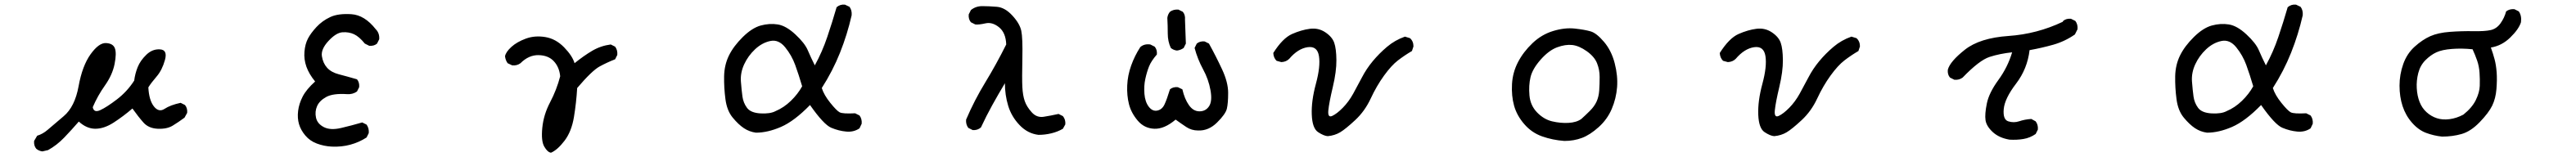

<svg xmlns="http://www.w3.org/2000/svg" viewBox="-20 -591 11540 704"><path d="M169.9 87.9Q154.3 85.9 142.6 76.2Q130.9 62.5 132.8 41L146.5 17.6Q171.9 9.8 193.4 -8.8Q214.8 -27.3 265.1 -69.8Q315.4 -112.3 332 -204.1Q348.6 -295.9 385.7 -347.7Q422.9 -399.4 454.6 -397.9Q486.3 -396.5 494.6 -374.5Q502.9 -352.5 493.2 -303.7Q483.4 -254.9 450.2 -208Q417 -161.1 395.5 -110.4Q400.4 -84 429.2 -97.2Q458 -110.4 503.9 -145.5Q549.8 -180.7 581.1 -229.5Q585 -260.7 596.7 -290Q608.4 -319.3 635.7 -345.7Q663.1 -372.1 697.3 -369.6Q731.4 -367.2 718.8 -321.8Q706.1 -276.4 681.6 -248Q657.2 -219.7 644.5 -199.2Q647.5 -141.6 669.4 -113.8Q691.4 -85.9 717.3 -103Q743.2 -120.1 789.1 -129.9L808.6 -120.1Q820.3 -106.4 818.4 -85L806.6 -63.5Q780.3 -43.9 753.9 -27.8Q727.5 -11.7 686.5 -13.7Q645.5 -15.6 622.6 -41.5Q599.6 -67.4 573.2 -104.5Q532.2 -69.3 489.3 -41.5Q446.3 -13.7 407.2 -13.7Q368.2 -13.7 333 -45.9Q301.8 -9.8 268.1 25.4Q234.4 60.5 195.3 82Z M1465.8 66.4Q1430.7 64.5 1399.4 52.7Q1368.2 41 1347.7 16.6Q1327.1 -7.8 1319.3 -34.7Q1311.5 -61.5 1315.4 -93.8Q1319.3 -126 1335.9 -158.2Q1352.5 -190.4 1391.6 -225.6Q1364.3 -258.8 1352.5 -292Q1340.8 -325.2 1343.8 -359.4Q1346.7 -393.6 1359.4 -418Q1372.1 -442.4 1397.9 -470.2Q1423.8 -498 1459.5 -514.6Q1495.1 -531.2 1554.2 -527.3Q1613.3 -523.4 1663.1 -460Q1680.7 -442.4 1678.7 -415L1668.9 -395.5Q1655.3 -383.8 1633.8 -385.7L1614.3 -395.5Q1588.9 -426.8 1565.9 -437.5Q1543 -448.2 1514.2 -446.3Q1485.4 -444.3 1451.2 -407.2Q1417 -370.1 1421.9 -338.9Q1426.8 -307.6 1445.3 -287.1Q1463.9 -266.6 1498 -257.8Q1532.2 -249 1579.1 -235.4Q1590.8 -221.7 1588.9 -200.2L1579.1 -180.7Q1559.6 -167 1534.2 -168.9Q1471.7 -172.9 1441.4 -156.2Q1411.1 -139.6 1400.4 -115.2Q1389.6 -90.8 1395.5 -63.5Q1401.4 -36.1 1430.7 -21Q1460 -5.9 1507.8 -17.1Q1555.7 -28.3 1602.5 -42L1622.1 -32.2Q1633.8 -15.6 1631.8 5.9L1622.1 25.4Q1588.9 46.9 1549.8 57.6Q1510.7 68.4 1465.8 66.4Z M2448.2 93.8Q2432.6 91.8 2418 66.4Q2403.3 41 2409.2 -18.1Q2415 -77.1 2444.3 -132.8Q2473.6 -188.5 2489.3 -249Q2485.4 -290 2460.9 -316.4Q2436.5 -342.8 2392.6 -343.8Q2348.6 -344.7 2311.5 -307.6Q2295.9 -295.9 2274.4 -297.9L2253.9 -307.6Q2244.1 -321.3 2242.2 -338.9Q2246.1 -358.4 2271 -380.9Q2295.9 -403.3 2335.9 -418Q2376 -432.6 2422.9 -424.8Q2469.7 -417 2506.8 -378.9Q2543.9 -340.8 2553.7 -307.6Q2594.7 -340.8 2632.8 -363.3Q2670.9 -385.7 2715.8 -391.6L2735.4 -381.8Q2747.1 -366.2 2745.1 -344.7L2735.4 -325.2Q2700.2 -311.5 2666 -293Q2631.8 -274.4 2565.4 -196.3Q2561.5 -129.9 2550.8 -65.4Q2540 -1 2508.8 40Q2477.5 81.1 2448.2 93.8Z M3366.2 3.9Q3336.9 0 3312.5 -16.1Q3288.1 -32.2 3262.2 -63.5Q3236.3 -94.7 3229.5 -146.5Q3222.7 -198.2 3223.6 -249Q3224.6 -299.8 3245.1 -341.8Q3265.6 -383.8 3307.1 -424.8Q3348.6 -465.8 3387.7 -476.6Q3426.8 -487.3 3463.9 -481.4Q3501 -475.6 3543 -436.5Q3585 -397.5 3598.6 -365.2Q3612.3 -333 3629.9 -297.9Q3663.1 -358.4 3685.5 -424.8Q3708 -491.2 3727.5 -558.6Q3743.2 -572.3 3764.6 -570.3L3785.2 -560.5Q3796.9 -544.9 3794.9 -522.5Q3775.4 -436.5 3742.7 -354.5Q3710 -272.5 3661.1 -196.3Q3670.9 -165 3699.2 -129.9Q3727.5 -94.7 3741.2 -87.4Q3754.9 -80.1 3810.5 -83L3830.1 -73.2Q3841.8 -57.6 3839.8 -36.1L3830.1 -15.6Q3804.7 2 3771 -1Q3737.3 -3.9 3703.6 -18.1Q3669.9 -32.2 3608.4 -120.1Q3538.1 -47.9 3478.5 -22Q3418.9 3.9 3366.2 3.9ZM3454.1 -92.8Q3491.2 -108.4 3522.5 -138.7Q3553.7 -168.9 3573.2 -204.1Q3557.6 -256.8 3542 -299.8Q3526.4 -342.8 3497.1 -378.9Q3467.8 -415 3430.7 -407.2Q3393.6 -399.4 3362.3 -370.1Q3331.1 -340.8 3313.5 -302.7Q3295.9 -264.6 3298.8 -225.6Q3301.8 -186.5 3305.7 -158.2Q3309.6 -129.9 3326.2 -107.4Q3342.8 -85 3386.7 -82.5Q3430.7 -80.1 3454.1 -92.8Z M4631.8 13.7Q4583 7.8 4546.9 -30.3Q4510.7 -68.4 4496.1 -116.7Q4481.4 -165 4481.4 -217.8Q4452.1 -168.9 4424.8 -119.6Q4397.5 -70.3 4374 -19.5Q4358.4 -5.9 4336.9 -7.8L4317.4 -17.6Q4305.7 -33.2 4307.6 -54.7Q4344.7 -141.6 4393.6 -221.7Q4442.4 -301.8 4487.3 -391.6Q4485.4 -444.3 4455.1 -468.8Q4424.8 -493.2 4394.5 -486.3Q4364.3 -479.5 4348.6 -481.4L4329.1 -491.2Q4317.4 -504.9 4319.3 -526.4L4329.1 -545.9Q4350.6 -563.5 4379.9 -563.5Q4409.2 -563.5 4445.3 -560.5Q4481.4 -557.6 4514.6 -521.5Q4547.9 -485.4 4554.7 -453.1Q4561.5 -420.9 4559.6 -329.1Q4557.6 -237.3 4559.6 -200.2Q4561.5 -163.1 4570.3 -137.7Q4579.1 -112.3 4601.6 -87.4Q4624 -62.5 4655.3 -67.4Q4686.5 -72.3 4721.7 -80.1L4741.2 -70.3Q4753.9 -54.7 4752 -33.2L4741.2 -13.7Q4717.8 0 4689.5 6.8Q4661.1 13.7 4631.8 13.7Z M5346.7 -5.9Q5317.4 -5.9 5293.9 -21.5Q5270.5 -37.1 5246.1 -54.7Q5195.3 -11.7 5150.4 -13.7Q5105.5 -15.6 5076.2 -50.3Q5046.9 -85 5037.1 -124Q5027.3 -163.1 5029.3 -208Q5031.2 -252.9 5046.9 -296.9Q5062.5 -340.8 5087.9 -379.9Q5105.5 -395.5 5132.8 -391.6L5152.3 -381.8Q5164.1 -368.2 5162.1 -346.7Q5136.7 -317.4 5127 -293Q5117.2 -268.6 5110.4 -237.3Q5103.5 -206.1 5106.4 -169.9Q5109.4 -133.8 5126 -112.3Q5142.6 -90.8 5164.1 -95.2Q5185.5 -99.6 5196.3 -122.6Q5207 -145.5 5220.7 -190.4Q5234.4 -202.1 5255.9 -200.2L5276.4 -190.4Q5286.1 -147.5 5305.7 -119.6Q5325.2 -91.8 5353 -91.8Q5380.9 -91.8 5396 -114.7Q5411.1 -137.7 5402.3 -186.5Q5393.6 -235.4 5369.1 -280.3Q5344.7 -325.2 5331.1 -376L5340.8 -395.5Q5354.5 -407.2 5376 -405.3L5395.5 -395.5Q5426.8 -338.9 5454.1 -280.3Q5481.4 -221.7 5481.4 -174.8Q5481.4 -127.9 5475.6 -103.5Q5469.7 -79.1 5431.6 -41.5Q5393.6 -3.9 5346.7 -5.9ZM5252 -364.3Q5236.3 -366.2 5224.6 -376Q5210.9 -405.3 5210.9 -440.4Q5210.9 -475.6 5209 -510.7Q5210.9 -526.4 5220.7 -538.1Q5236.3 -549.8 5258.8 -547.9L5278.3 -538.1Q5290 -524.4 5288.1 -502.9L5292 -395.5L5282.2 -376Q5268.6 -366.2 5252 -364.3Z M5927.7 19.5Q5910.2 18.6 5884.3 1.5Q5858.4 -15.6 5856 -76.7Q5853.5 -137.7 5874.5 -215.3Q5895.5 -293 5888.2 -339.4Q5880.9 -385.7 5837.4 -379.4Q5793.9 -373 5754.9 -327.1Q5741.2 -313.5 5719.7 -312.5L5698.2 -318.4Q5684.6 -332 5683.6 -353.5Q5725.6 -419.9 5767.6 -438.5Q5809.6 -457 5847.7 -461.9Q5885.7 -466.8 5916.5 -446.3Q5947.3 -425.8 5956.5 -399.4Q5965.8 -373 5966.3 -321.8Q5966.8 -270.5 5950.2 -200.7Q5933.6 -130.9 5930.2 -96.2Q5926.8 -61.5 5947.8 -71.3Q5968.8 -81.1 5995.1 -107.9Q6021.5 -134.8 6041.5 -170.9Q6061.5 -207 6081.1 -244.6Q6100.6 -282.2 6128.9 -316.4Q6157.2 -350.6 6192.9 -380.9Q6228.5 -411.1 6273.4 -426.8L6295.9 -419.9Q6311.5 -406.2 6311.5 -382.8L6304.7 -362.3Q6271.5 -342.8 6242.2 -320.3Q6212.9 -297.9 6179.7 -252Q6146.5 -206.1 6120.1 -149.4Q6093.8 -92.8 6050.8 -52.7Q6007.8 -12.7 5983.4 2Q5959 16.6 5927.7 19.5Z M6987.3 41Q6934.6 37.1 6887.7 20.5Q6840.8 3.9 6807.6 -34.7Q6774.4 -73.2 6762.2 -117.2Q6750 -161.1 6752.9 -213.9Q6755.9 -266.6 6779.8 -312.5Q6803.7 -358.4 6844.7 -397.5Q6885.7 -436.5 6937.5 -452.1Q6989.3 -467.8 7034.2 -462.9Q7079.1 -458 7105.5 -450.2Q7131.8 -442.4 7165 -403.3Q7198.2 -364.3 7212.9 -307.6Q7227.5 -251 7223.6 -200.2Q7219.7 -149.4 7199.7 -102.5Q7179.7 -55.7 7141.1 -21Q7102.5 13.7 7066.4 27.3Q7030.3 41 6987.3 41ZM7063.5 -57.6Q7082 -74.2 7102.1 -94.2Q7122.1 -114.3 7131.8 -135.7Q7141.6 -157.2 7143.6 -185.5Q7145.5 -213.9 7145.5 -246.1Q7145.5 -278.3 7133.8 -307.6Q7122.1 -336.9 7087.9 -361.3Q7053.7 -385.7 7022.9 -389.2Q6992.2 -392.6 6955.1 -378.9Q6918 -365.2 6881.3 -323.7Q6844.7 -282.2 6835.9 -245.1Q6827.1 -208 6831.1 -163.1Q6835 -118.2 6865.2 -86.9Q6895.5 -55.7 6932.6 -46.9Q6969.7 -38.1 7005.9 -40Q7042 -42 7063.5 -57.6Z M7927.7 19.5Q7910.2 18.6 7884.3 1.5Q7858.4 -15.6 7856 -76.7Q7853.5 -137.7 7874.5 -215.3Q7895.5 -293 7888.2 -339.4Q7880.9 -385.7 7837.4 -379.4Q7793.9 -373 7754.9 -327.1Q7741.2 -313.5 7719.7 -312.5L7698.2 -318.4Q7684.6 -332 7683.6 -353.5Q7725.6 -419.9 7767.6 -438.5Q7809.6 -457 7847.7 -461.9Q7885.7 -466.8 7916.5 -446.3Q7947.3 -425.8 7956.5 -399.4Q7965.8 -373 7966.3 -321.8Q7966.8 -270.5 7950.2 -200.7Q7933.6 -130.9 7930.2 -96.2Q7926.8 -61.5 7947.8 -71.3Q7968.8 -81.1 7995.1 -107.9Q8021.5 -134.8 8041.5 -170.9Q8061.5 -207 8081.1 -244.6Q8100.6 -282.2 8128.9 -316.4Q8157.2 -350.6 8192.9 -380.9Q8228.5 -411.1 8273.4 -426.8L8295.9 -419.9Q8311.5 -406.2 8311.5 -382.8L8304.7 -362.3Q8271.5 -342.8 8242.2 -320.3Q8212.9 -297.9 8179.7 -252Q8146.5 -206.1 8120.1 -149.4Q8093.8 -92.8 8050.8 -52.7Q8007.8 -12.7 7983.4 2Q7959 16.6 7927.7 19.5Z M8981.4 35.2Q8934.6 27.3 8906.2 1Q8877.9 -25.4 8874 -52.2Q8870.1 -79.1 8879.9 -127Q8889.6 -174.8 8931.6 -232.4Q8973.6 -290 8993.2 -356.4Q8938.5 -350.6 8892.6 -335.9Q8846.7 -321.3 8771.5 -243.2Q8755.9 -231.4 8734.4 -233.4L8714.8 -243.2Q8703.1 -256.8 8705.1 -278.3Q8714.8 -315.4 8781.7 -368.2Q8848.6 -420.9 8976.6 -429.7Q9104.5 -438.5 9219.7 -493.2L9221.7 -497.1Q9235.4 -508.8 9256.8 -506.8L9276.4 -497.1Q9288.1 -481.4 9286.1 -460L9274.4 -436.5Q9229.5 -405.3 9177.7 -390.6Q9126 -376 9071.3 -366.2Q9061.5 -282.2 9010.7 -215.8Q8960 -149.4 8955.6 -102.1Q8951.2 -54.7 8976.1 -46.9Q9001 -39.1 9025.4 -47.4Q9049.8 -55.7 9079.1 -57.6L9098.6 -46.9Q9110.4 -31.2 9108.4 -9.8L9098.6 9.8Q9073.2 27.3 9043.9 32.2Q9014.6 37.1 8981.4 35.2Z M9866.2 3.9Q9836.9 0 9812.5 -16.1Q9788.1 -32.2 9762.2 -63.5Q9736.3 -94.7 9729.5 -146.5Q9722.7 -198.2 9723.6 -249Q9724.6 -299.8 9745.1 -341.8Q9765.6 -383.8 9807.1 -424.8Q9848.6 -465.8 9887.7 -476.6Q9926.8 -487.3 9963.9 -481.4Q10001 -475.6 10043 -436.5Q10085 -397.5 10098.6 -365.2Q10112.3 -333 10129.9 -297.9Q10163.1 -358.4 10185.5 -424.8Q10208 -491.2 10227.5 -558.6Q10243.2 -572.3 10264.6 -570.3L10285.2 -560.5Q10296.9 -544.9 10294.9 -522.5Q10275.4 -436.5 10242.7 -354.5Q10210 -272.5 10161.1 -196.3Q10170.9 -165 10199.2 -129.9Q10227.5 -94.7 10241.2 -87.4Q10254.9 -80.1 10310.5 -83L10330.1 -73.2Q10341.8 -57.6 10339.8 -36.1L10330.1 -15.6Q10304.7 2 10271 -1Q10237.3 -3.9 10203.6 -18.1Q10169.9 -32.2 10108.4 -120.1Q10038.1 -47.9 9978.5 -22Q9918.9 3.9 9866.2 3.9ZM9954.1 -92.8Q9991.2 -108.4 10022.5 -138.7Q10053.7 -168.9 10073.2 -204.1Q10057.6 -256.8 10042 -299.8Q10026.4 -342.8 9997.1 -378.9Q9967.8 -415 9930.7 -407.2Q9893.6 -399.4 9862.3 -370.1Q9831.1 -340.8 9813.5 -302.7Q9795.9 -264.6 9798.8 -225.6Q9801.8 -186.5 9805.7 -158.2Q9809.6 -129.9 9826.2 -107.4Q9842.8 -85 9886.7 -82.5Q9930.7 -80.1 9954.1 -92.8Z M10918.9 21.5Q10881.8 17.6 10847.7 4.9Q10813.5 -7.8 10784.7 -40.5Q10755.9 -73.2 10742.2 -115.2Q10728.5 -157.2 10728.5 -207Q10728.5 -256.8 10745.1 -303.7Q10761.7 -350.6 10796.4 -381.8Q10831.1 -413.1 10866.2 -428.7Q10901.4 -444.3 10954.6 -448.2Q11007.8 -452.1 11059.1 -451.2Q11110.4 -450.2 11136.7 -456.1Q11163.1 -461.9 11180.7 -486.3Q11198.2 -510.7 11206.1 -540Q11221.7 -551.8 11243.2 -549.8L11262.7 -540Q11276.4 -520.5 11272.5 -491.2Q11262.7 -460 11224.6 -422.9Q11186.5 -385.7 11137.7 -377.9Q11147.5 -350.6 11154.3 -325.2Q11161.1 -299.8 11163.6 -266.6Q11166 -233.4 11162.6 -191.4Q11159.2 -149.4 11143.6 -117.2Q11127.9 -85 11087.9 -43.5Q11047.9 -2 11006.8 9.8Q10965.8 21.5 10918.9 21.5ZM11014.6 -77.1Q11053.7 -108.4 11070.3 -142.6Q11086.9 -176.8 11087.9 -206.1Q11088.9 -235.4 11086.9 -264.6Q11085 -293.9 11076.2 -319.3Q11067.4 -344.7 11055.7 -370.1Q11007.8 -375 10963.4 -371.6Q10918.9 -368.2 10893.6 -356.4Q10868.2 -344.7 10844.7 -321.3Q10821.3 -297.9 10812.5 -263.7Q10803.7 -229.5 10805.7 -195.3Q10807.6 -161.1 10818.4 -133.8Q10829.1 -106.4 10849.6 -87.9Q10870.1 -69.3 10895.5 -61Q10920.9 -52.7 10952.1 -56.6Q10983.4 -60.5 11014.6 -77.1Z"/></svg>

Font: NaikaiFont
Style: Regular
Weight: 400
Version: Version 1.67